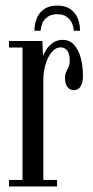

<svg xmlns="http://www.w3.org/2000/svg" viewBox="-20 -671 334 691"><path d="M12.5 0V-23.5H61V-500H12.5V-523.5H132.5L135 -468.5Q136 -475 144.5 -489.2Q153 -503.5 168.5 -515.5Q184 -527.5 205.5 -527.5Q230.5 -527.5 246.5 -510Q262.5 -492.5 270.5 -463Q278.5 -433.5 278.5 -397.5Q278.5 -373 270 -359.8Q261.5 -346.5 246 -346.5Q231 -346.5 222.5 -358.2Q214 -370 214 -390Q214 -402.5 218.2 -411.8Q222.5 -421 226.8 -430.2Q231 -439.5 231 -453Q231 -477.5 222 -489Q213 -500.5 198.5 -500.5Q180 -500.5 165.8 -483Q151.5 -465.5 143.8 -438.8Q136 -412 136 -384V-23.5H185.5V0ZM185.5 -651Q214.5 -651 232.8 -638.5Q251 -626 259.5 -605.5Q268 -585 268 -560.5H246Q243 -589 227.2 -604.5Q211.5 -620 185.5 -620Q160.5 -620 144.5 -604.8Q128.5 -589.5 126 -560.5H104Q104 -585 112.5 -605.5Q121 -626 139.2 -638.5Q157.5 -651 185.5 -651Z"/></svg>

Font: Imbue 48pt
Style: Regular
Weight: 400
Designer: Tyler Finck
Foundry: Etcetera Type Company
Version: Version 1.102